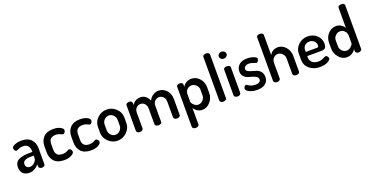

<svg xmlns="http://www.w3.org/2000/svg" viewBox="-29 -1682 5495 2832"><g transform="rotate(-20 2718.0 -265.5)"><path d="M25 -124Q25 -204 85 -235.5Q145 -267 259 -267H303V-285Q303 -329 278.5 -361Q254 -393 204 -393Q161 -393 128.5 -378Q96 -363 93 -363Q76 -363 65.5 -379.5Q55 -396 55 -416Q55 -442 103.5 -461Q152 -480 206 -480Q309 -480 358.5 -424.5Q408 -369 408 -286V-35Q408 -21 393.5 -10.5Q379 0 357 0Q337 0 323 -10.5Q309 -21 309 -35V-70Q242 8 158 8Q100 8 62.5 -26Q25 -60 25 -124ZM131 -137Q131 -105 149 -88.5Q167 -72 196 -72Q234 -72 268.5 -104Q303 -136 303 -172V-209H278Q233 -209 204.5 -205Q176 -201 153.5 -184Q131 -167 131 -137Z M499 -191V-281Q499 -370 551 -425Q603 -480 706 -480Q771 -480 815 -457.5Q859 -435 859 -407Q859 -390 846.5 -373Q834 -356 817 -356Q812 -356 781.5 -371.5Q751 -387 714 -387Q604 -387 604 -281V-191Q604 -85 715 -85Q753 -85 783.5 -101.5Q814 -118 820 -118Q840 -118 852.5 -102Q865 -86 865 -68Q865 -40 819 -16Q773 8 707 8Q603 8 551 -46.5Q499 -101 499 -191Z M920 -191V-281Q920 -370 972 -425Q1024 -480 1127 -480Q1192 -480 1236 -457.5Q1280 -435 1280 -407Q1280 -390 1267.5 -373Q1255 -356 1238 -356Q1233 -356 1202.5 -371.5Q1172 -387 1135 -387Q1025 -387 1025 -281V-191Q1025 -85 1136 -85Q1174 -85 1204.5 -101.5Q1235 -118 1241 -118Q1261 -118 1273.5 -102Q1286 -86 1286 -68Q1286 -40 1240 -16Q1194 8 1128 8Q1024 8 972 -46.5Q920 -101 920 -191Z M1338 -191V-283Q1338 -362 1399 -421Q1460 -480 1545 -480Q1628 -480 1690 -421.5Q1752 -363 1752 -283V-191Q1752 -113 1689.5 -52.5Q1627 8 1545 8Q1462 8 1400 -52Q1338 -112 1338 -191ZM1443 -191Q1443 -150 1473 -117.5Q1503 -85 1545 -85Q1586 -85 1616.5 -117.5Q1647 -150 1647 -191V-283Q1647 -323 1616.5 -355Q1586 -387 1545 -387Q1503 -387 1473 -355Q1443 -323 1443 -283Z M1844 -35V-440Q1844 -455 1858.5 -464.5Q1873 -474 1896 -474Q1915 -474 1929 -464.5Q1943 -455 1943 -440V-404Q1986 -480 2076 -480Q2120 -480 2154.5 -452.5Q2189 -425 2207 -380Q2232 -429 2272.5 -454.5Q2313 -480 2358 -480Q2429 -480 2480.5 -426.5Q2532 -373 2532 -283V-35Q2532 -22 2516 -11Q2500 0 2479 0Q2459 0 2443 -11Q2427 -22 2427 -35V-283Q2427 -332 2399 -360Q2371 -388 2334 -388Q2297 -388 2268.5 -360Q2240 -332 2240 -285V-34Q2240 -17 2224.5 -8.5Q2209 0 2187 0Q2167 0 2151 -8.5Q2135 -17 2135 -34V-284Q2135 -329 2107.5 -358Q2080 -387 2042 -387Q2004 -387 1976.5 -359Q1949 -331 1949 -283V-35Q1949 -22 1933 -11Q1917 0 1896 0Q1874 0 1859 -11Q1844 -22 1844 -35Z M2639 190V-440Q2639 -455 2653.5 -464.5Q2668 -474 2689 -474Q2710 -474 2724 -464.5Q2738 -455 2738 -440V-404Q2756 -436 2791.5 -458Q2827 -480 2872 -480Q2947 -480 2999.5 -422Q3052 -364 3052 -283V-191Q3052 -113 2999 -52.5Q2946 8 2876 8Q2833 8 2796.5 -15Q2760 -38 2744 -70V190Q2744 204 2728 214.5Q2712 225 2690 225Q2668 225 2653.5 214.5Q2639 204 2639 190ZM2744 -168Q2744 -146 2774.5 -115.5Q2805 -85 2845 -85Q2885 -85 2916 -117.5Q2947 -150 2947 -191V-283Q2947 -323 2916 -355Q2885 -387 2843 -387Q2804 -387 2774 -358.5Q2744 -330 2744 -283Z M3153 -35V-722Q3153 -737 3167.5 -746.5Q3182 -756 3205 -756Q3227 -756 3242.5 -746.5Q3258 -737 3258 -722V-35Q3258 -22 3242 -11Q3226 0 3205 0Q3183 0 3168 -11Q3153 -22 3153 -35Z M3368 -648Q3368 -671 3386 -687Q3404 -703 3429 -703Q3454 -703 3472 -687Q3490 -671 3490 -648Q3490 -626 3472 -609.5Q3454 -593 3429 -593Q3404 -593 3386 -609.5Q3368 -626 3368 -648ZM3377 -35V-440Q3377 -455 3391.5 -464.5Q3406 -474 3429 -474Q3452 -474 3467 -464.5Q3482 -455 3482 -440V-35Q3482 -22 3466.5 -11Q3451 0 3429 0Q3407 0 3392 -11Q3377 -22 3377 -35Z M3564 -72Q3564 -87 3574.5 -103Q3585 -119 3600 -119Q3609 -119 3625 -107.5Q3641 -96 3668 -84.5Q3695 -73 3733 -73Q3818 -73 3818 -127Q3818 -156 3793 -172.5Q3768 -189 3732.5 -198.5Q3697 -208 3662 -220Q3627 -232 3602 -261Q3577 -290 3577 -336Q3577 -395 3619 -437.5Q3661 -480 3748 -480Q3805 -480 3851.5 -462.5Q3898 -445 3898 -421Q3898 -407 3886.5 -388.5Q3875 -370 3858 -370Q3852 -370 3817 -384.5Q3782 -399 3750 -399Q3710 -399 3689.5 -381Q3669 -363 3669 -341Q3669 -317 3694 -303Q3719 -289 3755 -280Q3791 -271 3826.5 -258Q3862 -245 3887 -213Q3912 -181 3912 -131Q3912 -66 3866 -29Q3820 8 3736 8Q3665 8 3614.5 -17Q3564 -42 3564 -72Z M3997 -35V-722Q3997 -737 4011.5 -746.5Q4026 -756 4049 -756Q4071 -756 4086.5 -746.5Q4102 -737 4102 -722V-404Q4118 -436 4151.5 -458Q4185 -480 4230 -480Q4301 -480 4352.5 -422Q4404 -364 4404 -283V-35Q4404 -19 4388 -9.5Q4372 0 4351 0Q4331 0 4315 -9.5Q4299 -19 4299 -35V-283Q4299 -323 4269 -355Q4239 -387 4198 -387Q4160 -387 4131 -358.5Q4102 -330 4102 -283V-35Q4102 -22 4086 -11Q4070 0 4049 0Q4027 0 4012 -11Q3997 -22 3997 -35Z M4492 -191V-286Q4492 -365 4553 -422.5Q4614 -480 4700 -480Q4782 -480 4840.5 -427.5Q4899 -375 4899 -295Q4899 -265 4892 -246.5Q4885 -228 4870 -220.5Q4855 -213 4842 -211Q4829 -209 4808 -209H4597V-186Q4597 -136 4633 -106.5Q4669 -77 4727 -77Q4768 -77 4804.5 -96Q4841 -115 4849 -115Q4866 -115 4878 -99Q4890 -83 4890 -68Q4890 -43 4842 -17.5Q4794 8 4724 8Q4622 8 4557 -47Q4492 -102 4492 -191ZM4597 -274H4763Q4785 -274 4792.5 -280Q4800 -286 4800 -304Q4800 -344 4771 -372Q4742 -400 4699 -400Q4657 -400 4627 -373.5Q4597 -347 4597 -306Z M4966 -191V-283Q4966 -364 5018.5 -422Q5071 -480 5145 -480Q5189 -480 5223 -458Q5257 -436 5275 -404V-722Q5275 -737 5290 -746.5Q5305 -756 5328 -756Q5351 -756 5365.5 -746.5Q5380 -737 5380 -722V-35Q5380 -22 5365 -11Q5350 0 5328 0Q5309 0 5294.5 -11Q5280 -22 5280 -35V-70Q5264 -38 5225.5 -15Q5187 8 5142 8Q5072 8 5019 -52.5Q4966 -113 4966 -191ZM5071 -191Q5071 -150 5101 -117.5Q5131 -85 5172 -85Q5211 -85 5243 -115.5Q5275 -146 5275 -168V-283Q5275 -329 5244 -358Q5213 -387 5173 -387Q5132 -387 5101.5 -355Q5071 -323 5071 -283Z"/></g></svg>

Font: TerminalDosisSemiBold
Style: Bold
Weight: 600
Designer: EdgarTolentino, PabloImpallari, IginoMarini
Foundry: EdgarTolentino, PabloImpallari, IginoMarini
Version: Version 1.006